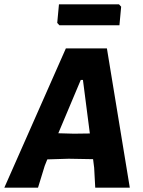

<svg xmlns="http://www.w3.org/2000/svg" viewBox="-43 -869 663 889"><path d="M508 -849 518 -838 510 -752H232L222 -763L230 -849ZM452 -645 558 0H398L393 -92L388 -132L275 -134L176 -131L164 -101L133 0H-23L262 -645ZM331 -499 227 -252 299 -250 373 -251 341 -499Z"/></svg>

Font: Alegreya Sans ExtraBold
Style: Italic
Weight: 800
Italic angle: -7°
Designer: Juan Pablo del Peral
Foundry: Huerta Tipografica
Version: Version 2.007